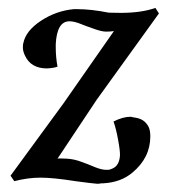

<svg xmlns="http://www.w3.org/2000/svg" viewBox="-20 -451 426 479"><path d="M281.7 -418.9Q332.5 -418.9 367.7 -431.2L376.5 -417.5L221.2 -202.1L123.5 -55.2Q126 -56.2 146 -55.2Q165 -54.2 182.6 -47.4Q187 -45.9 199.2 -41.3Q211.4 -36.6 217.8 -33.7Q233.9 -27.3 245.1 -27.3H248.5Q254.4 -27.3 261.2 -30.8Q269 -34.7 272 -39.6Q278.3 -47.9 279.3 -63Q279.8 -74.7 274.4 -103.5Q269.5 -130.4 263.2 -147.9Q286.6 -159.7 305.7 -159.7Q306.2 -159.7 307.6 -159.4Q309.1 -159.2 312.3 -158.4Q315.4 -157.7 319.3 -157.2Q332.5 -154.8 340.8 -147.5Q349.1 -139.6 352.1 -131.3Q355 -122.6 355 -110.8Q355 -57.6 310.5 -20.5Q281.7 3.9 237.8 6.3H232.4Q229 7.8 220.7 7.3Q208 6.3 168.5 1Q112.8 -7.8 81.1 -7.8Q49.3 -7.8 15.6 1L6.3 -12.7L138.2 -192.9L264.2 -373.5Q256.3 -372.1 245.1 -372.1Q234.4 -372.1 217.8 -377.9Q192.4 -386.7 183.1 -390.6Q165.5 -397.9 153.3 -397.9Q122.1 -397.9 119.1 -341.3V-332Q119.1 -308.1 123.5 -284.7Q114.3 -281.2 97.2 -280.3Q56.6 -280.3 42 -313Q37.1 -323.2 37.1 -332.5Q37.1 -341.8 38.1 -342.8Q43.9 -374 82.5 -399.4Q120.6 -424.3 164.6 -428.2H171.9Q207.5 -428.2 251.5 -419.4Z"/></svg>

Font: Neuton Cursive
Style: Regular
Weight: 500
Designer: Brian M Zick
Version: Version 1.43